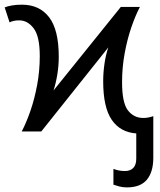

<svg xmlns="http://www.w3.org/2000/svg" viewBox="-23 -565 689 825"><path d="M522.5 240.2Q504.4 240.2 489.3 236.1Q474.1 231.9 464.4 228.5V160.6Q472.7 164.1 485.6 167Q498.5 169.9 513.7 169.9Q536.6 169.9 549.6 156.7Q562.5 143.6 562.5 116.7V8.3Q493.7 3.4 457 -50.3Q420.4 -104 420.4 -215.3Q420.4 -253.4 426 -291.7Q431.6 -330.1 442.4 -361.3L154.3 0H70.3Q89.8 -37.1 107.7 -88.6Q125.5 -140.1 136.7 -200.4Q147.9 -260.7 147.9 -324.2Q147.9 -408.7 121.8 -443.1Q95.7 -477.5 59.6 -477.5Q45.9 -477.5 35.6 -475.1Q25.4 -472.7 18.1 -468.8L-2.9 -533.2Q10.3 -538.6 28.8 -541.7Q47.4 -544.9 71.3 -544.9Q146.5 -544.9 188 -491Q229.5 -437 229.5 -320.8Q229.5 -283.2 223.4 -245.6Q217.3 -208 207 -176.3L496.1 -535.2H578.1Q558.6 -498 541 -446.5Q523.4 -395 512.5 -335Q501.5 -274.9 501.5 -211.9Q501.5 -123.5 526.6 -90.8Q551.8 -58.1 592.8 -58.1Q604.5 -58.1 616.2 -60.5Q627.9 -63 635.7 -65.9V112.8Q635.7 173.8 608.2 207Q580.6 240.2 522.5 240.2Z"/></svg>

Font: Open Sans
Style: Regular
Weight: 400
Designer: Monotype Design Team
Foundry: Monotype Imaging Inc.
Version: Version 3.000; ttfautohint (v1.8.4)